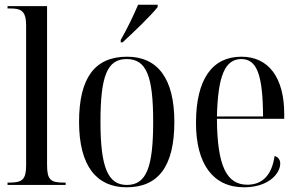

<svg xmlns="http://www.w3.org/2000/svg" viewBox="-20 -786 1269 816"><path d="M12 0H259V-10H250C194 -10 180 -23 180 -86V-760H12V-750H24C69 -750 91 -740 91 -678V-84C91 -23 75 -10 20 -10H12Z M493 -616V-606H501C547 -648 623 -721 650 -756V-766H567C548 -721 521 -665 493 -616ZM518 10C652 10 721 -78 721 -268C721 -454 649 -545 520 -545C383 -545 316 -455 316 -268C316 -80 391 10 518 10ZM519 0C439 0 407 -74 407 -268C407 -464 436 -535 518 -535C602 -535 631 -464 631 -268C631 -74 602 0 519 0Z M1017 10C1122 10 1171 -49 1171 -91C1171 -107 1162 -119 1147 -123C1135 -40 1094 -1 1031 -1C944 -1 903 -79 902 -281H1188V-301C1188 -457 1121 -545 1006 -545C883 -545 813 -451 813 -263C813 -90 885 10 1017 10ZM1098 -291H902C906 -466 937 -535 1006 -535C1073 -535 1097 -465 1098 -291Z"/></svg>

Font: Noto Serif Display Condensed
Style: Regular
Weight: 400
Width: 3
Designer: Monotype Design Team
Foundry: Monotype Imaging Inc.
Version: Version 2.009